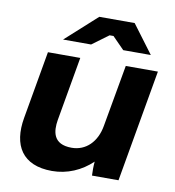

<svg xmlns="http://www.w3.org/2000/svg" viewBox="-82 -793 800 877"><g transform="rotate(10 318.0 -354.5)"><path d="M217 11C287 11 352 -17 402 -65C400 -44 400 -18 401 0H524L615 -520H466L415 -233C402 -157 353 -109 287 -109C200 -109 194 -169 203 -223L255 -520H105L50 -206C27 -76 79 11 217 11ZM570 -589 472 -720H308L163 -589H293L369 -645H387L442 -589Z"/></g></svg>

Font: Fixel Display
Style: Bold Italic
Weight: 700
Italic angle: -10°
Designer: AlfaBravo + MacPaw
Foundry: Kyrylo Tkachov, Marchela Mozhyna, Serhii Makarenko, Maria Weinstein, Zakhar Kryvoshyya
Version: Version 1.210;Glyphs 3.2 (3217)